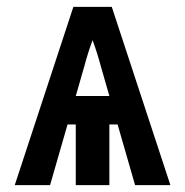

<svg xmlns="http://www.w3.org/2000/svg" viewBox="-20 -540 540 560"><path d="M23 0 194 -520H306L477 0H374L323 -177H299V0H201V-177H177L126 0ZM201 -260H299L274 -347Q269 -366 263 -385Q257 -404 250 -423Q243 -404 237 -385Q231 -366 226 -347Z"/></svg>

Font: Iosevka SS04 Extrabold
Style: Regular
Weight: 800
Monospace: yes
Designer: Belleve Invis
Foundry: Belleve Invis
Version: Version 19.0.0; ttfautohint (v1.8.4)